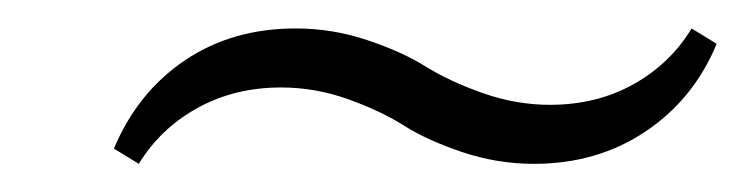

<svg xmlns="http://www.w3.org/2000/svg" viewBox="-20 -396 524 135"><path d="M355.5 -280.8Q329.6 -280.8 304.9 -289.1Q280.3 -297.4 264.2 -307.6Q248 -317.9 224.9 -326.2Q201.7 -334.5 177.7 -334.5Q145 -334.5 118.9 -320.1Q92.8 -305.7 77.6 -280.8L60.1 -291.5Q76.7 -331.1 109.9 -353.5Q143.1 -376 188 -376Q213.9 -376 238.5 -367.7Q263.2 -359.4 279.5 -349.1Q295.9 -338.9 319.3 -330.6Q342.8 -322.3 366.7 -322.3Q399.4 -322.3 425.3 -336.7Q451.2 -351.1 466.3 -376L483.9 -365.2Q467.8 -326.2 433.8 -303.5Q399.9 -280.8 355.5 -280.8Z"/></svg>

Font: Elstob
Style: Italic
Weight: 400
Italic angle: -20°
Designer: Peter S. Baker
Version: Version 1.015